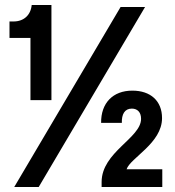

<svg xmlns="http://www.w3.org/2000/svg" viewBox="-20 -749 701 769"><path d="M102 -348H186V-729H107C103 -688 75 -663 34 -663H18V-597H102ZM37 0H135L561 -721H463ZM387 0H630V-71H487C502 -117 629 -175 629 -276C629 -345 583 -386 510 -386C432 -386 384 -336 385 -257H468C467 -291 479 -314 508 -314C530 -314 545 -300 545 -273C545 -196 387 -140 387 -20Z"/></svg>

Font: Mona Sans SemiCondensed
Style: Bold
Weight: 700
Width: 4
Designer: Deni Anggara
Foundry: GitHub
Version: Version 2.000